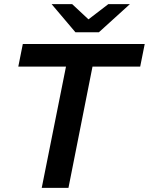

<svg xmlns="http://www.w3.org/2000/svg" viewBox="-20 -914 724 934"><path d="M183 0 301 -590H69L91 -700H684L662 -590H430L313 0ZM347 -757 231 -894H331L454 -779H357L507 -894H612L461 -757Z"/></svg>

Font: MOST Montserrat SemiBold
Style: Italic
Weight: 600
Italic angle: -11.3°
Designer: Julieta Ulanovsky
Foundry: Julieta Ulanovsky
Version: Version 8.000;March 11, 2024;FontCreator 15.0.0.2926 64-bit